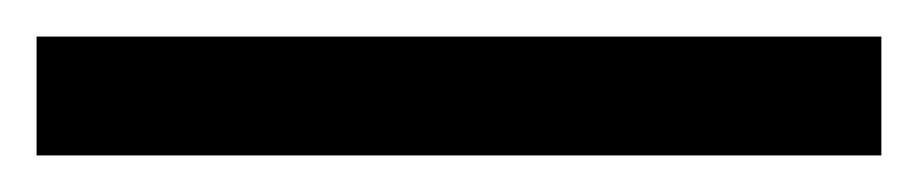

<svg xmlns="http://www.w3.org/2000/svg" viewBox="-24 -845 502 105"><path d="M458 -760V-825H-4V-760Z"/></svg>

Font: Noto Sans Arabic UI Cn
Style: Regular
Weight: 400
Width: 3
Designer: Monotype Design Team, Nadine Chahine and Nizar Qandah
Foundry: Monotype Imaging Inc.
Version: Version 2.010